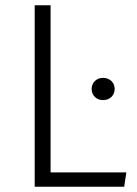

<svg xmlns="http://www.w3.org/2000/svg" viewBox="-20 -705 517 725"><path d="M171 -685H111V0H449L457 -54H171ZM369 -411C343 -411 326 -392 326 -369C326 -346 343 -327 369 -327C396 -327 413 -346 413 -369C413 -392 396 -411 369 -411Z"/></svg>

Font: FiraGO Light
Style: Regular
Weight: 300
Designer: bBox Type
Foundry: bBox Type GmbH
Version: Version 1.001;PS 001.001;hotconv 1.0.88;makeotf.lib2.5.64775